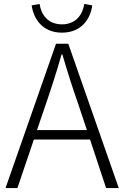

<svg xmlns="http://www.w3.org/2000/svg" viewBox="-20 -950 627 970"><path d="M406 -930C397 -875 363 -827 293 -827C223 -827 188 -875 180 -930L140 -923C149 -856 194 -785 293 -785C392 -785 438 -856 446 -923ZM167 -293 212 -425C241 -510 266 -587 291 -675H295C321 -587 345 -510 375 -425L419 -293ZM516 0H580L325 -729H263L8 0H68L151 -245H435Z"/></svg>

Font: Noto Sans CJK KR Light
Style: Regular
Weight: 300
Designer: Ryoko NISHIZUKA (kana & ideographs); Paul D. Hunt (Latin, Greek & Cyrillic); Wenlong ZHANG (bopomofo); Sandoll Communica
Foundry: Adobe Systems Incorporated
Version: Version 1.004;PS 1.004;hotconv 1.0.82;makeotf.lib2.5.63406